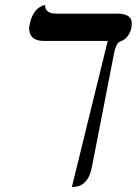

<svg xmlns="http://www.w3.org/2000/svg" viewBox="-20 -570 541 759"><path d="M431.2 -360.8 344.2 85.9Q329.6 168.9 268.1 168.9H264.2L405.8 -408.2H152.8Q124 -408.2 109.6 -421.1Q95.2 -434.1 95.2 -457Q95.2 -466.8 98.1 -477.1Q102.5 -497.1 110.4 -511.7Q118.2 -526.4 126.2 -533.4Q134.3 -540.5 141.6 -544.4Q148.9 -548.3 153.3 -548.8L158.2 -549.8Q158.2 -516.1 203.1 -516.1H443.8Q501 -516.1 501 -477.1Q501 -469.7 499 -458Q494.6 -439 482.9 -425Q471.2 -411.1 458 -407.2Q452.6 -405.3 448.7 -402.3Q444.8 -399.4 439.7 -388.9Q434.6 -378.4 431.2 -360.8Z"/></svg>

Font: Common Serif News
Style: Italic
Weight: 450
Italic angle: -12°
Designer: Philipp H. Poll, Khaled Hosny
Foundry: Stefan Peev, Context Ltd.
Version: Version 1.026